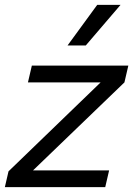

<svg xmlns="http://www.w3.org/2000/svg" viewBox="-30 -770 548 790"><path d="M-10 0 5 -65 384 -431H85L101 -500H498L482 -431L106 -69H419L403 0ZM370 -750H466L323 -583H248Z"/></svg>

Font: Prodigy Sans
Style: Italic
Weight: 400
Italic angle: -13°
Designer: Wei Huang
Foundry: Wei Huang
Version: Version 1.003; ttfautohint (v1.8.3)